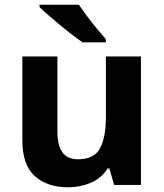

<svg xmlns="http://www.w3.org/2000/svg" viewBox="-20 -786 697 816"><path d="M579 -546V0H465L445 -70H437Q411 -28 365.5 -9Q320 10 269 10Q181 10 128 -37.5Q75 -85 75 -190V-546H224V-227Q224 -169 245 -139Q266 -109 312 -109Q380 -109 405 -155.5Q430 -202 430 -289V-546ZM315 -766Q330 -744 350.5 -716.5Q371 -689 392.5 -663.5Q414 -638 430 -619V-606H331Q312 -619 286.5 -638.5Q261 -658 234.5 -680Q208 -702 185 -722Q162 -742 148 -756V-766Z"/></svg>

Font: Noto Sans Tai Tham
Style: Regular
Weight: 400
Designer: Monotype Design Team 2013. Revised by David WIlliams 2020
Foundry: Monotype Imaging Inc.
Version: Version 2.002